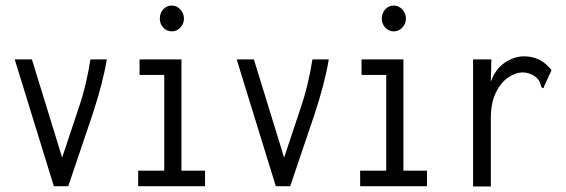

<svg xmlns="http://www.w3.org/2000/svg" viewBox="-20 -671 2040 692"><path d="M174 0 33 -457H95L204 -103L259 -268Q278 -323 289 -370Q300 -417 306 -457H365Q351 -372 313 -257L226 0Z M478 0V-56H572V-401H483V-457H634V-56H719V0ZM599 -558Q581 -558 568.5 -571.5Q556 -585 556 -604Q556 -624 568.5 -637.5Q581 -651 599 -651Q617 -651 630 -637Q643 -623 643 -604Q643 -585 630 -571.5Q617 -558 599 -558Z M974 0 833 -457H895L1004 -103L1059 -268Q1078 -323 1089 -370Q1100 -417 1106 -457H1165Q1151 -372 1113 -257L1026 0Z M1278 0V-56H1372V-401H1283V-457H1434V-56H1519V0ZM1399 -558Q1381 -558 1368.5 -571.5Q1356 -585 1356 -604Q1356 -624 1368.5 -637.5Q1381 -651 1399 -651Q1417 -651 1430 -637Q1443 -623 1443 -604Q1443 -585 1430 -571.5Q1417 -558 1399 -558Z M1685 -457H1751L1749 -376Q1765 -422 1799 -445Q1833 -468 1869 -468Q1929 -468 1968 -418L1942 -362L1939 -353L1932 -356Q1929 -363 1926.5 -372Q1924 -381 1912 -393Q1889 -410 1865 -410Q1839 -410 1812 -392Q1785 -374 1767 -337Q1749 -300 1749 -242V1H1685Z"/></svg>

Font: Inconsolata Condensed
Style: Regular
Weight: 400
Width: 3
Monospace: yes
Designer: Raph Levien, Cyreal, Brenton Simpson
Foundry: Raph Levien, Cyreal, Google
Version: Version 3.000; ttfautohint (v1.8.2.53-6de2)